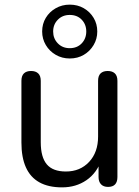

<svg xmlns="http://www.w3.org/2000/svg" viewBox="-20 -800 602 829"><path d="M248 9Q189 9 150 -12.8Q111 -34.5 91.8 -77.5Q72.5 -120.5 72.5 -184.5V-451Q72.5 -472.5 83.2 -483Q94 -493.5 114 -493.5Q134 -493.5 145 -483Q156 -472.5 156 -451V-185.5Q156 -121.5 182 -90.5Q208 -59.5 264.5 -59.5Q326 -59.5 364.8 -101Q403.5 -142.5 403.5 -210.5V-451Q403.5 -472.5 414.2 -483Q425 -493.5 445 -493.5Q465 -493.5 476 -483Q487 -472.5 487 -451V-36Q487 7 446.5 7Q427 7 416.2 -4.2Q405.5 -15.5 405.5 -36V-126.5L418.5 -111.5Q398.5 -53 353.2 -22Q308 9 248 9ZM281.1 -547.5Q248 -547.5 220.8 -563.2Q193.5 -579 177.8 -605.6Q162 -632.2 162 -664Q162 -697 177.8 -723Q193.5 -749 220.7 -764.5Q247.9 -780 280.9 -780Q315 -780 341.8 -764.5Q368.5 -749 384.2 -722.9Q400 -696.9 400 -663.9Q400 -632 384.2 -605.5Q368.5 -579 341.8 -563.2Q315.2 -547.5 281.1 -547.5ZM280.9 -592Q313 -592 332.8 -612.8Q352.5 -633.6 352.5 -664Q352.5 -694.5 332.8 -715Q313.1 -735.5 281.1 -735.5Q250 -735.5 229.8 -715Q209.5 -694.5 209.5 -664Q209.5 -633.6 229.7 -612.8Q249.8 -592 280.9 -592Z"/></svg>

Font: Nunito ExtraLight
Style: Regular
Weight: 200
Designer: Vernon Adams
Foundry: Vernon Adams
Version: Version 3.602;April 4, 2023;FontCreator 14.0.0.2856 64-bit